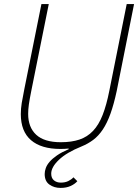

<svg xmlns="http://www.w3.org/2000/svg" viewBox="-20 -718 683 941"><path d="M219 -698 133 -271Q125 -231 121.5 -206Q118 -181 118 -160Q118 -94 157.5 -57.5Q197 -21 278 -21Q331 -21 369.5 -34Q408 -47 436 -76.5Q464 -106 483 -154.5Q502 -203 516 -274L601 -698H637L552 -272Q538 -207 521.5 -161Q505 -115 484 -83.5Q463 -52 437 -32.5Q411 -13 379 0Q307 29 269 65Q231 101 231 133Q231 155 244.5 166Q258 177 278 177Q299 177 314.5 169.5Q330 162 340 151L359 170Q347 184 326 193.5Q305 203 277 203Q245 203 222 186.5Q199 170 199 135Q199 121 204.5 105.5Q210 90 223.5 74.5Q237 59 259.5 43.5Q282 28 317 13L316 10Q306 11 296.5 11.5Q287 12 276 12Q182 12 132 -31Q82 -74 82 -159Q82 -185 86.5 -213Q91 -241 99 -280L183 -698Z"/></svg>

Font: IBM Plex Sans ExtLt
Style: Italic
Weight: 200
Italic angle: -11°
Designer: Mike Abbink, Paul van der Laan, Pieter van Rosmalen
Foundry: Bold Monday
Version: Version 3.005